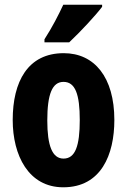

<svg xmlns="http://www.w3.org/2000/svg" viewBox="-20 -786 541 816"><path d="M414 -757V-766H249C228 -721 203 -672 169 -619V-606H274C322 -651 386 -720 414 -757ZM466 -276C466 -458 381 -560 251 -560C98 -560 34 -439 34 -276C34 -126 101 10 249 10C410 10 466 -129 466 -276ZM181 -274C181 -386 202 -438 250 -438C300 -438 319 -385 319 -276C319 -166 300 -112 250 -112C202 -112 181 -167 181 -274Z"/></svg>

Font: Noto Sans Arabic UI XCn XBd
Style: Regular
Weight: 800
Width: 2
Designer: Monotype Design Team, Nadine Chahine and Nizar Qandah
Foundry: Monotype Imaging Inc.
Version: Version 2.010